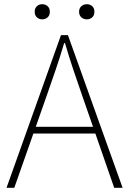

<svg xmlns="http://www.w3.org/2000/svg" viewBox="-20 -893 614 913"><path d="M11 0 270 -726H303L563 0H523L372 -435Q349 -501 329 -560.5Q309 -620 289 -688H285Q265 -620 244.5 -560.5Q224 -501 201 -435L48 0ZM123 -258V-290H447V-258ZM180 -801Q166 -801 155.5 -810.5Q145 -820 145 -837Q145 -854 155.5 -863.5Q166 -873 180 -873Q196 -873 206.5 -863.5Q217 -854 217 -837Q217 -820 206.5 -810.5Q196 -801 180 -801ZM393 -801Q378 -801 367 -810.5Q356 -820 356 -837Q356 -854 367 -863.5Q378 -873 393 -873Q408 -873 418.5 -863.5Q429 -854 429 -837Q429 -820 418.5 -810.5Q408 -801 393 -801Z"/></svg>

Font: Shanggu Sans SC VF
Style: Regular
Weight: 250
Designer: GuiWonder
Version: Version 1.021